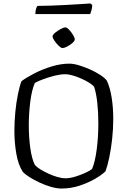

<svg xmlns="http://www.w3.org/2000/svg" viewBox="-20 -1087 735 1107"><path d="M334 0Q308 0 274.5 -9.5Q241 -19 208 -34.5Q175 -50 149 -66.5Q123 -83 111 -97Q85 -137 74 -201Q63 -265 63 -332Q63 -388 68.5 -443Q74 -498 83.5 -544.5Q93 -591 104 -619Q132 -640 177.5 -663.5Q223 -687 276.5 -703.5Q330 -720 380 -720Q404 -720 435.5 -710.5Q467 -701 499.5 -686.5Q532 -672 558 -655Q584 -638 596 -622Q615 -581 624 -523Q633 -465 633 -403Q633 -342 626.5 -284.5Q620 -227 610 -179Q600 -131 588 -99Q565 -77 525.5 -54.5Q486 -32 437 -16Q388 0 334 0ZM356 -59Q382 -59 413.5 -68.5Q445 -78 472 -90.5Q499 -103 511 -113Q528 -153 537.5 -224.5Q547 -296 547 -376Q547 -439 541 -494Q535 -549 523 -586Q517 -595 498 -607.5Q479 -620 454 -631.5Q429 -643 402.5 -651Q376 -659 355 -659Q330 -659 297 -651Q264 -643 232.5 -631.5Q201 -620 181 -609Q163 -568 154.5 -500Q146 -432 146 -364Q146 -297 154.5 -234.5Q163 -172 181 -136Q191 -124 212 -111Q233 -98 259 -86Q285 -74 311 -66.5Q337 -59 356 -59ZM340 -810Q332 -810 318.5 -823Q305 -836 294 -852Q283 -868 283 -877Q283 -886 297.5 -898Q312 -910 329.5 -919.5Q347 -929 357 -929Q366 -929 378.5 -915.5Q391 -902 401 -886Q411 -870 411 -860Q411 -851 398 -839.5Q385 -828 368 -819Q351 -810 340 -810ZM184 -1006Q184 -1024 188 -1036.5Q192 -1049 196 -1053Q227 -1053 271.5 -1054.5Q316 -1056 362 -1058.5Q408 -1061 446 -1063.5Q484 -1066 501 -1067L512 -1058Q511 -1040 507 -1026.5Q503 -1013 500 -1006Z"/></svg>

Font: Texturina ExtraLight
Style: Regular
Weight: 200
Designer: Guillermo Torres Carreño
Foundry: Omnibus-Type
Version: Version 1.002; ttfautohint (v1.8.3)